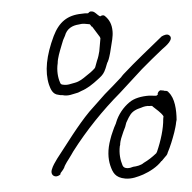

<svg xmlns="http://www.w3.org/2000/svg" viewBox="-50 -737 790 789"><g transform="rotate(5 344.5 -343.0)"><path d="M150 -573C127 -490 126 -424 148 -372C156 -355 166 -334 190 -334H191C197 -333 201 -333 205 -334H207C232 -331 248 -342 270 -350L283 -358C306 -370 327 -390 346 -411C356 -422 365 -431 370 -446L374 -460C375 -468 378 -477 379 -484L380 -485C383 -494 384 -501 385 -508C387 -518 387 -529 388 -540C390 -568 393 -593 389 -614C384 -642 372 -660 351 -674C346 -677 339 -675 333 -670C319 -675 309 -689 296 -687H295C288 -687 286 -682 282 -678H279C277 -678 276 -677 270 -677L256 -674C198 -663 167 -632 150 -573ZM185 -536C186 -544 189 -552 190 -560L196 -578C201 -608 223 -623 248 -629C253 -631 264 -634 271 -634H293C297 -632 299 -627 302 -625H304C315 -612 328 -599 339 -586C341 -583 341 -582 342 -580V-564V-528V-527C341 -514 340 -502 336 -487L331 -460C331 -459 329 -455 328 -454C319 -442 309 -432 298 -422C284 -408 272 -396 253 -389L237 -383C228 -379 217 -376 204 -377C197 -377 194 -381 192 -386C182 -404 174 -433 176 -463C174 -483 180 -511 185 -536ZM239 -626 240 -627ZM237 -383V-384ZM190 -25C187 -10 195 1 208 1C214 1 222 -3 227 -9V-14C232 -23 236 -27 240 -38C241 -46 246 -54 249 -62C252 -69 259 -80 265 -94L271 -107C319 -200 378 -287 441 -363C467 -397 497 -436 523 -469C548 -500 573 -528 599 -558C614 -573 644 -604 623 -617C614 -623 602 -617 592 -610C545 -555 496 -501 449 -441L442 -431V-430C423 -405 401 -379 380 -353C360 -326 343 -303 323 -276C281 -215 244 -139 208 -72C201 -57 193 -42 190 -25ZM208 -71V-72ZM449 -440V-441ZM419 -171C411 -126 416 -91 428 -63C440 -36 452 -15 494 -15C521 -15 545 -27 566 -38C591 -52 620 -74 636 -100H637L648 -116C653 -122 657 -128 658 -134V-135C667 -163 673 -192 678 -222C680 -237 682 -250 682 -264L683 -274C679 -315 668 -362 641 -383C638 -387 633 -390 624 -388H622V-389H606C601 -387 594 -378 597 -370L591 -365H590C581 -364 571 -364 562 -363C531 -358 501 -347 483 -328C462 -307 443 -276 436 -239V-238C432 -226 428 -214 426 -204C423 -192 420 -180 419 -171ZM461 -165C462 -174 463 -181 466 -192C468 -202 471 -213 475 -226L478 -244C482 -254 485 -265 490 -274C498 -293 515 -303 534 -311C543 -316 555 -321 569 -321C571 -321 575 -323 580 -321V-320C596 -309 616 -299 628 -284V-282V-272C632 -234 626 -183 614 -135V-134L612 -132V-130L611 -129C596 -112 581 -98 564 -86C554 -75 536 -69 522 -66C510 -59 486 -52 478 -68C467 -89 459 -115 460 -146L461 -151C461 -154 460 -158 461 -165ZM490 -274V-275ZM678 -222Z"/></g></svg>

Font: Scribbler
Style: LtIta
Weight: 300
Designer: Mew Too
Foundry: Cannot Into Space Fonts
Version: Version 1.001